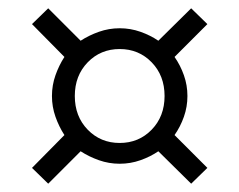

<svg xmlns="http://www.w3.org/2000/svg" viewBox="-20 -503 576 462"><path d="M57 -99 135 -178Q122 -198 113.5 -222Q105 -246 105 -272Q105 -298 113.5 -322Q122 -346 135 -366L57 -445L96 -483L174 -405Q194 -418 218 -426.5Q242 -435 268 -435Q294 -435 318 -426.5Q342 -418 361 -405L440 -483L479 -445L400 -366Q414 -346 422.5 -322Q431 -298 431 -272Q431 -246 422.5 -222Q414 -198 400 -178L479 -99L440 -61L361 -139Q342 -126 318 -117.5Q294 -109 268 -109Q242 -109 218 -117.5Q194 -126 174 -139L96 -61ZM268 -159Q314 -159 345 -191Q376 -223 376 -272Q376 -321 345 -353Q314 -385 268 -385Q222 -385 191 -353Q160 -321 160 -272Q160 -223 191 -191Q222 -159 268 -159Z"/></svg>

Font: Spectral SC SemiBold
Style: Regular
Weight: 600
Designer: Jean-Baptiste Levee
Foundry: Production Type
Version: Version 2.001